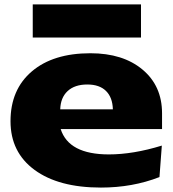

<svg xmlns="http://www.w3.org/2000/svg" viewBox="-20 -830 788 873"><path d="M27.8 -278.8Q27.8 -422.9 124.8 -505.4Q221.7 -587.9 391.1 -587.9Q539.1 -587.9 627.9 -513.7Q716.8 -439.5 716.8 -314.9V-243.2H255.9Q292.5 -127.9 475.1 -127.9Q585.4 -127.9 715.8 -168L705.1 -24.9Q582.5 22.9 439 22.9Q246.6 22.9 137.2 -57.4Q27.8 -137.7 27.8 -278.8ZM493.2 -333Q491.7 -387.2 461.9 -416.5Q432.1 -445.8 377 -445.8Q319.8 -445.8 287.6 -416Q255.4 -386.2 253.9 -333ZM128.9 -810.1H621.1V-659.2H128.9Z"/></svg>

Font: Mattone
Style: Bold
Weight: 700
Width: 6
Designer: Nunzio Mazzaferro
Foundry: Collletttivo
Version: Version 2.000;Glyphs 3.2 (3217)